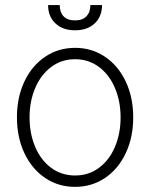

<svg xmlns="http://www.w3.org/2000/svg" viewBox="-20 -727 593 758"><path d="M46.9 -263.7Q46.9 -342.8 76.4 -405.3Q106 -467.8 158.2 -502.9Q210.4 -538.1 276.4 -538.1Q342.3 -538.1 394.5 -502.9Q446.8 -467.8 476.3 -405.3Q505.9 -342.8 505.9 -263.7Q505.9 -184.6 476.3 -122.1Q446.8 -59.6 394.5 -24.4Q342.3 10.7 276.4 10.7Q210.4 10.7 158.2 -24.4Q106 -59.6 76.4 -122.1Q46.9 -184.6 46.9 -263.7ZM456.1 -263.7Q456.1 -327.1 433.8 -379.6Q411.6 -432.1 370.8 -462.6Q330.1 -493.2 276.4 -493.2Q222.7 -493.2 181.9 -462.4Q141.1 -431.6 118.9 -379.4Q96.7 -327.1 96.7 -263.7Q96.7 -199.7 118.9 -147.2Q141.1 -94.7 181.9 -64.5Q222.7 -34.2 276.4 -34.2Q330.1 -34.2 370.8 -64.5Q411.6 -94.7 433.8 -147.2Q456.1 -199.7 456.1 -263.7ZM276.4 -607.4Q227.5 -607.4 198.7 -634.8Q169.9 -662.1 169.9 -707H215.8Q215.8 -678.7 231 -662.6Q246.1 -646.5 276.4 -646.5Q306.2 -646.5 321.5 -662.8Q336.9 -679.2 336.9 -707H382.8Q382.8 -662.1 354 -634.8Q325.2 -607.4 276.4 -607.4Z"/></svg>

Font: Pretendard GOV ExtraLight
Style: Regular
Weight: 200
Designer: Base glyphs from Inter by Rasmus Andersson; Hangeul glyphs from Noto Sans CJK(Source Han Sans) by Jang Soo-young and Kan
Foundry: Kil Hyung-jin
Version: Version 1.309